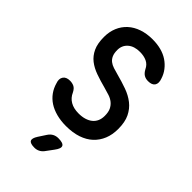

<svg xmlns="http://www.w3.org/2000/svg" viewBox="-287 -837 1174 1174"><g transform="rotate(45 300.0 -250.0)"><path d="M398 -579Q385 -607 359.5 -619Q334 -631 300 -631Q250 -631 221.5 -606Q193 -581 193 -541Q193 -513 201 -495Q209 -477 223 -466Q237 -455 257 -448.5Q277 -442 300 -436Q349 -423 392.5 -407.5Q436 -392 468.5 -366.5Q501 -341 520 -302Q539 -263 539 -203Q539 -154 523 -115Q507 -76 477 -48Q447 -20 402.5 -5Q358 10 300 10Q255 10 217 0Q179 -10 150.5 -28.5Q122 -47 102.5 -74Q83 -101 74 -134Q63 -164 76 -184Q89 -204 122 -204Q141 -204 157 -196.5Q173 -189 185 -165Q199 -133 228 -116Q257 -99 300 -99Q329 -99 352 -106Q375 -113 391 -126Q407 -139 415.5 -158Q424 -177 424 -202Q424 -234 414.5 -254Q405 -274 388.5 -287.5Q372 -301 349 -308.5Q326 -316 300 -323Q254 -335 213 -349.5Q172 -364 142.5 -387Q113 -410 96 -446.5Q79 -483 79 -540Q79 -585 94.5 -622Q110 -659 139 -685.5Q168 -712 209 -726Q250 -740 300 -740Q340 -740 374 -731Q408 -722 434 -704.5Q460 -687 479 -662.5Q498 -638 507 -609Q519 -577 507 -558Q495 -539 461 -539Q440 -539 425 -548Q410 -557 398 -579ZM224 179 256 130Q268 112 284 103.5Q300 95 320 95Q362 95 370 111.5Q378 128 353 161L316 211Q305 225 290 232.5Q275 240 257 240Q220 240 212 225Q204 210 224 179Z"/></g></svg>

Font: Maple Mono SemiBold
Style: Regular
Weight: 600
Monospace: yes
Designer: subframe7536
Version: Version 7.000